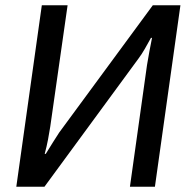

<svg xmlns="http://www.w3.org/2000/svg" viewBox="-20 -710 734 730"><path d="M666 -690 569 0H474L539 -463Q543 -489 548 -514.5Q553 -540 558 -566H554Q543 -546 531 -525Q519 -504 507 -488L149 0H42L139 -690H237L171 -228Q167 -203 162.5 -179Q158 -155 150 -125H154Q168 -148 181 -168.5Q194 -189 205 -206L561 -690Z"/></svg>

Font: Exo 2 Medium
Style: Italic
Weight: 500
Italic angle: -8°
Designer: Natanael Gama
Foundry: Natanael Gama
Version: Version 2.010